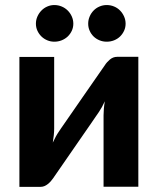

<svg xmlns="http://www.w3.org/2000/svg" viewBox="-20 -741 626 762"><path d="M529 -515.5V0H391V-283.5Q391 -295 392.2 -309.8Q393.5 -324.5 396 -339Q384.5 -314 372.5 -296.5Q371.5 -295.5 363.5 -283.5Q355.5 -271.5 342.5 -252.8Q329.5 -234 313.2 -210.5Q297 -187 280 -162.5Q240.5 -105.5 190.5 -33Q186.5 -27 181.2 -21.2Q176 -15.5 169.8 -10.5Q163.5 -5.5 156.5 -2.5Q149.5 0.5 141.5 0.5H57V-515H195V-231.5Q195 -219.5 193.5 -204.5Q192 -189.5 189.5 -175Q195.5 -188 201.5 -199Q207.5 -210 213.5 -218.5Q214 -219.5 222.2 -231.5Q230.5 -243.5 243.5 -262.2Q256.5 -281 272.8 -304.5Q289 -328 306 -352.5Q345.5 -409.5 396 -482Q403.5 -494 416.2 -504.8Q429 -515.5 445 -515.5ZM271 -647Q271 -632 265 -619Q259 -606 248.8 -596.2Q238.5 -586.5 224.8 -581Q211 -575.5 195.5 -575.5Q181 -575.5 167.8 -581Q154.5 -586.5 144.5 -596.2Q134.5 -606 128.5 -619Q122.5 -632 122.5 -647Q122.5 -662 128.5 -675.5Q134.5 -689 144.5 -699.2Q154.5 -709.5 167.8 -715.2Q181 -721 195.5 -721Q211 -721 224.8 -715.2Q238.5 -709.5 248.8 -699.2Q259 -689 265 -675.5Q271 -662 271 -647ZM478.5 -647Q478.5 -632 472.5 -619Q466.5 -606 456.5 -596.2Q446.5 -586.5 432.8 -581Q419 -575.5 403.5 -575.5Q388.5 -575.5 375 -581Q361.5 -586.5 351.5 -596.2Q341.5 -606 335.8 -619Q330 -632 330 -647Q330 -662 335.8 -675.5Q341.5 -689 351.5 -699.2Q361.5 -709.5 375 -715.2Q388.5 -721 403.5 -721Q419 -721 432.8 -715.2Q446.5 -709.5 456.5 -699.2Q466.5 -689 472.5 -675.5Q478.5 -662 478.5 -647Z"/></svg>

Font: Lato 2
Style: Regular
Weight: 800
Designer: Lukasz Dziedzic with Adam Twardoch and Botio Nikoltchev
Foundry: tyPoland Lukasz Dziedzic
Version: Version 2.015; 2015-08-06; http://www.latofonts.com/